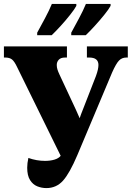

<svg xmlns="http://www.w3.org/2000/svg" viewBox="-20 -951 673 981"><path d="M217 10Q193 10 170.5 1Q148 -8 133.5 -31Q119 -54 119 -94Q119 -117 125 -144Q167 -129 210 -129Q237 -129 258.5 -135.5Q280 -142 290 -155L68 -607Q54 -637 41.5 -647Q29 -657 7 -657H0V-714H322V-657H312Q291 -657 280.5 -646Q270 -635 270 -619Q270 -607 273.5 -596Q277 -585 283 -572L368 -390Q373 -379 377.5 -368.5Q382 -358 387 -347Q394 -368 403 -390L470 -562Q477 -581 480 -595Q483 -609 483 -619Q483 -657 436 -657H424V-714H633V-657H625Q603 -657 588 -641.5Q573 -626 553 -581L375 -158Q336 -66 302 -28Q268 10 217 10ZM344 -784Q362 -817 383.5 -857Q405 -897 419 -931H545V-921Q536 -904 513 -875.5Q490 -847 464 -818.5Q438 -790 418 -771H344ZM170 -784Q188 -817 209.5 -857Q231 -897 245 -931H370V-921Q361 -904 338.5 -875.5Q316 -847 290 -818.5Q264 -790 244 -771H170Z"/></svg>

Font: Noto Serif Condensed Black
Style: Regular
Weight: 900
Width: 3
Designer: Monotype Design Team
Foundry: Monotype Imaging Inc.
Version: Version 2.015; ttfautohint (v1.8.4.7-5d5b)